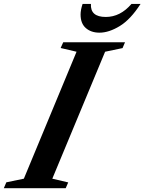

<svg xmlns="http://www.w3.org/2000/svg" viewBox="-85 -982 754 1002"><path d="M-65 0 -52 -30.5 39.5 -49.5 314.5 -712 231.5 -731.5 245 -761.5H567.5L554.5 -731L463.5 -712L188 -49.5L271 -30L258 0ZM434 -811.5Q390.5 -811.5 363 -835.5Q335.5 -859.5 335.5 -906Q335.5 -930 346 -961.5H389.5Q385.5 -893.5 467 -893.5Q543 -893.5 601 -961.5H648.5Q596.5 -880.5 540 -846Q483.5 -811.5 434 -811.5Z"/></svg>

Font: Libre Caslon Text SemiBold Italic
Style: Regular
Weight: 600
Italic angle: -22.583°
Designer: Pablo Impallari, Rodrigo Fuenzalida, Katja Schimmel
Foundry: Pablo Impallari, Rodrigo Fuenzalida
Version: Version 2.000